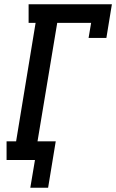

<svg xmlns="http://www.w3.org/2000/svg" viewBox="-20 -755 548 906"><path d="M123 131 145 0H11V-88H56L148 -647H115V-735H508L482 -576H398L410 -647H250L157 -88H243L207 131Z"/></svg>

Font: Iosevka Curly Slab SmBdObl
Style: Regular
Weight: 600
Italic angle: -9°
Monospace: yes
Designer: Belleve Invis
Foundry: Belleve Invis
Version: Version 11.0.0; ttfautohint (v1.8.3)